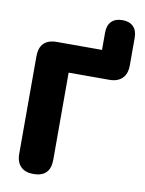

<svg xmlns="http://www.w3.org/2000/svg" viewBox="-96 -947 771 1022"><g transform="rotate(10 289.5 -435.5)"><path d="M156 9Q112 9 88 -15Q64 -39 64 -84V-610Q64 -705 159 -705H402V-799Q402 -838 423 -859Q444 -880 482 -880Q520 -880 541 -859Q562 -838 562 -799V-650Q562 -604 537.5 -579.5Q513 -555 467 -555H248V-84Q248 9 156 9Z"/></g></svg>

Font: Chiron GoRound TC H
Style: Regular
Weight: 900
Designer: Ryoko NISHIZUKA 西塚涼子 (kana, bopomofo & ideographs); Paul D. Hunt (Latin, Greek & Cyrillic); Sandoll Communications 산돌커뮤니
Foundry: Adobe
Version: Version 1.000;hotconv 1.1.1;makeotfexe 2.6.0